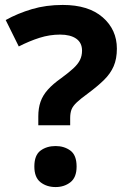

<svg xmlns="http://www.w3.org/2000/svg" viewBox="-20 -744 517 777"><path d="M135 -273Q135 -306 144 -332Q153 -358 173.5 -381Q194 -404 228 -428Q258 -450 276.5 -467Q295 -484 303.5 -501Q312 -518 312 -539Q312 -571 288.5 -587.5Q265 -604 223 -604Q181 -604 140 -591Q99 -578 56 -556L3 -663Q52 -690 109 -707Q166 -724 234 -724Q338 -724 395.5 -674Q453 -624 453 -547Q453 -506 440 -476Q427 -446 401 -420.5Q375 -395 336 -366Q307 -345 291 -330Q275 -315 269.5 -301Q264 -287 264 -266V-237H135ZM119 -70Q119 -116 144 -134.5Q169 -153 205 -153Q240 -153 265 -134.5Q290 -116 290 -70Q290 -26 265 -6.5Q240 13 205 13Q169 13 144 -6.5Q119 -26 119 -70Z"/></svg>

Font: Noto Sans Canadian Aboriginal
Style: Regular
Weight: 400
Designer: Monotype Design Team, Typotheque's Kevin King
Foundry: Monotype Imaging Inc.
Version: Version 2.002